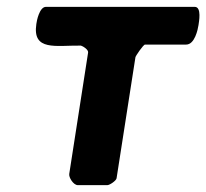

<svg xmlns="http://www.w3.org/2000/svg" viewBox="-20 -540 602 560"><path d="M216 -407C223 -405 238 -395 237 -387L182 -33C180 -23 194 0 207 0H293C300 0 319 -13 320 -20L375 -373C375 -376 398 -410 403 -410H523C548 -410 557 -454 559 -467C560 -475 569 -520 548 -520H114C95 -520 87 -479 86 -470C74 -390 143 -408 216 -407Z"/></svg>

Font: Asimov Print
Style: CIt
Weight: 500
Designer: Google
Version: Version 2.000980: 2014